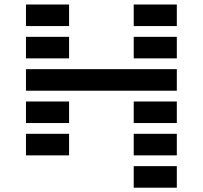

<svg xmlns="http://www.w3.org/2000/svg" viewBox="-20 -704 919 870"><path d="M97.7 -585.9V-683.6H293V-585.9ZM585.9 -585.9V-683.6H781.2V-585.9ZM97.7 -439.5V-537.1H293V-439.5ZM585.9 -439.5V-537.1H781.2V-439.5ZM781.2 -390.6V-293H97.7V-390.6ZM97.7 -146.5V-244.1H293V-146.5ZM585.9 -146.5V-244.1H781.2V-146.5ZM97.7 0V-97.7H293V0ZM585.9 0V-97.7H781.2V0ZM585.9 146.5V48.8H781.2V146.5Z"/></svg>

Font: Trigram
Style: Regular
Weight: 400
Designer: GGBotNet
Foundry: GGBotNet
Version: 1.05